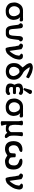

<svg xmlns="http://www.w3.org/2000/svg" viewBox="1972 -2694 845 4830"><g transform="rotate(90 2395.0 -279.5)"><path d="M51 -281Q52 -283 53.5 -288Q55 -293 60 -301L59 -300Q65 -312 74 -333Q82 -350 96.5 -367Q111 -384 127 -397Q177 -433 241 -435H279Q287 -435 297 -436Q310 -435 319 -435H433Q437 -435 443 -436Q452 -437 459 -437Q462 -437 468 -436.5Q474 -436 479 -435Q492 -435 509 -428Q520 -410 520 -384Q520 -351 483 -351Q461 -351 428 -361Q426 -361 411 -364Q417 -356 429 -346Q464 -311 474 -254Q475 -243 477 -231Q479 -219 481 -205Q481 -190 479.5 -177.5Q478 -165 474 -148Q473 -117 437 -71Q403 -27 350 -10Q314 0 250 0Q177 0 118 -41Q55 -87 49 -158Q46 -179 44.5 -193Q43 -207 43 -211V-223Q43 -252 52 -281ZM139 -192Q144 -147 178 -113Q212 -80 255 -79Q259 -79 262 -79Q320 -79 353.5 -112Q387 -145 388 -205Q388 -207 388 -208Q388 -257 357 -307H358Q323 -357 275 -357Q237 -357 212 -346Q173 -329 149 -274V-275Q137 -246 137 -211Q137 -208 138 -204V-195Z M747 -3Q681 -3 647 -69Q630 -107 620 -183L605 -299Q600 -328 590 -337Q579 -346 574 -353Q569 -360 567 -365Q565 -373 565 -377Q565 -392 578 -410Q596 -433 634 -433Q658 -433 683 -408Q688 -403 692.5 -369Q697 -335 702 -283Q704 -269 704.5 -255.5Q705 -242 706 -232Q709 -193 711 -170Q713 -147 715 -141Q723 -96 739 -90Q758 -82 774 -82Q776 -81 779 -81Q783 -81 787.5 -81Q792 -81 796 -80Q814 -80 831 -85.5Q848 -91 856 -103Q871 -123 877 -176Q883 -212 886 -292Q886 -321 888 -341Q890 -361 892 -371Q897 -399 913 -416Q929 -433 952 -434Q980 -434 1000.5 -418Q1021 -402 1022 -376Q1022 -375 1022 -374Q1022 -353 994 -338H995Q986 -333 985 -326V-327Q980 -311 968 -194Q963 -152 956.5 -122Q950 -92 942 -74Q909 -3 839 -3Z M1100 -426Q1108 -434 1131 -434Q1171 -434 1218 -396L1261 -94Q1278 -108 1296 -131.5Q1314 -155 1332 -185Q1346 -210 1354.5 -229Q1363 -248 1367 -258Q1369 -266 1372.5 -285Q1376 -304 1381 -333Q1380 -342 1374 -350Q1368 -358 1360 -364Q1359 -365 1357 -365.5Q1355 -366 1355 -367H1354Q1330 -383 1330 -393Q1332 -434 1391 -434Q1475 -434 1480 -341Q1480 -329 1475 -302.5Q1470 -276 1459 -234Q1451 -210 1436 -180.5Q1421 -151 1395 -116Q1369 -81 1343.5 -54.5Q1318 -28 1298 -19H1299Q1276 -8 1244 0Q1243 0 1242 0L1226 2H1210Q1199 2 1196 0Q1187 -6 1178 -32Q1169 -58 1162 -104L1157 -152L1150 -198Q1149 -200 1149 -202.5Q1149 -205 1149 -207Q1149 -208 1149 -209L1148 -214Q1148 -215 1148 -216L1147 -231Q1145 -239 1143 -249Q1141 -259 1138 -267Q1138 -268 1138 -269L1137 -271Q1137 -272 1137 -273Q1134 -290 1131 -306Q1128 -322 1128 -324L1120 -332H1121L1101 -346H1102Q1078 -361 1075 -383Q1075 -399 1100 -426Z M1737 -675Q1777 -667 1802 -659Q1826 -650 1852 -637.5Q1878 -625 1909 -607Q1912 -605 1918.5 -601.5Q1925 -598 1932 -593L1950 -580Q1947 -549 1919 -513L1781 -577Q1756 -587 1731 -594Q1706 -601 1688 -604Q1686 -604 1681.5 -603Q1677 -602 1674 -600L1671 -598Q1680 -582 1696 -558.5Q1712 -535 1732 -509Q1751 -486 1766 -471Q1781 -456 1792 -449H1791Q1803 -443 1821.5 -432.5Q1840 -422 1863 -408Q1984 -332 1986 -208Q1986 -206 1986 -204Q1986 -107 1933 -55Q1880 -3 1780 -2Q1778 -2 1776 -2Q1679 -2 1623 -54Q1567 -106 1567 -208Q1567 -270 1586 -313Q1594 -329 1610 -350Q1626 -371 1650 -396Q1661 -407 1668 -414.5Q1675 -422 1677 -425L1645 -468V-467Q1604 -516 1598 -527Q1585 -549 1577 -569.5Q1569 -590 1568 -609Q1568 -610 1568 -611Q1568 -654 1623 -673Q1634 -676 1646 -678.5Q1658 -681 1672 -682Q1677 -682 1681 -682Q1691 -682 1703 -680.5Q1715 -679 1731 -676ZM1661 -208Q1661 -206 1661 -204Q1661 -104 1765 -83Q1768 -83 1797 -86Q1799 -86 1802 -86.5Q1805 -87 1808 -87Q1824 -91 1838.5 -98.5Q1853 -106 1864 -117Q1893 -149 1895 -190Q1895 -192 1895 -194Q1895 -213 1886.5 -236.5Q1878 -260 1862 -286Q1840 -320 1810 -339Q1804 -343 1798 -344.5Q1792 -346 1788 -346H1775Q1758 -346 1738 -339Q1712 -334 1691 -298Q1662 -248 1661 -208Z M2243 -631Q2252 -659 2284 -661Q2341 -661 2345 -617Q2345 -612 2344.5 -606Q2344 -600 2341 -595L2240 -446L2194 -459ZM2090 -170Q2092 -174 2096.5 -186.5Q2101 -199 2112 -220Q2110 -225 2106.5 -234.5Q2103 -244 2095 -259Q2081 -293 2081 -330Q2081 -392 2140 -420Q2181 -437 2244 -437H2282Q2294 -437 2304.5 -435Q2315 -433 2321 -431Q2334 -424 2342 -419Q2350 -414 2355 -410Q2360 -405 2363 -397.5Q2366 -390 2367 -377Q2367 -376 2367 -375Q2367 -350 2344 -334L2327 -331Q2322 -333 2313 -337Q2304 -341 2293 -348H2294Q2276 -358 2256 -358Q2237 -358 2224 -357.5Q2211 -357 2203 -354Q2185 -350 2172 -323V-325Q2170 -320 2169.5 -313Q2169 -306 2168 -298Q2168 -296 2168 -294Q2168 -282 2173 -269Q2177 -258 2189 -258H2316Q2347 -258 2349 -222Q2349 -221 2349 -220Q2349 -199 2332 -186L2317 -182H2181L2177 -174Q2176 -172 2174 -169V-170Q2168 -153 2168 -143Q2168 -113 2190 -95Q2192 -94 2195 -92Q2197 -91 2200 -89Q2213 -86 2243 -85H2257Q2263 -85 2267 -85Q2274 -85 2281 -86Q2288 -87 2295 -90L2312 -102L2310 -101L2325 -111H2336Q2369 -111 2371 -69Q2371 -68 2371 -67Q2371 -42 2339 -19H2337Q2308 -3 2293 0H2242Q2179 0 2138 -19Q2081 -47 2081 -110Q2081 -115 2081 -120Q2081 -148 2091 -170Z M2467 -281Q2468 -283 2469.5 -288Q2471 -293 2476 -301L2475 -300Q2481 -312 2490 -333Q2498 -350 2512.5 -367Q2527 -384 2543 -397Q2593 -433 2657 -435H2695Q2703 -435 2713 -436Q2726 -435 2735 -435H2849Q2853 -435 2859 -436Q2868 -437 2875 -437Q2878 -437 2884 -436.5Q2890 -436 2895 -435Q2908 -435 2925 -428Q2936 -410 2936 -384Q2936 -351 2899 -351Q2877 -351 2844 -361Q2842 -361 2827 -364Q2833 -356 2845 -346Q2880 -311 2890 -254Q2891 -243 2893 -231Q2895 -219 2897 -205Q2897 -190 2895.5 -177.5Q2894 -165 2890 -148Q2889 -117 2853 -71Q2819 -27 2766 -10Q2730 0 2666 0Q2593 0 2534 -41Q2471 -87 2465 -158Q2462 -179 2460.5 -193Q2459 -207 2459 -211V-223Q2459 -252 2468 -281ZM2555 -192Q2560 -147 2594 -113Q2628 -80 2671 -79Q2675 -79 2678 -79Q2736 -79 2769.5 -112Q2803 -145 2804 -205Q2804 -207 2804 -208Q2804 -257 2773 -307H2774Q2739 -357 2691 -357Q2653 -357 2628 -346Q2589 -329 2565 -274V-275Q2553 -246 2553 -211Q2553 -208 2554 -204V-195Z M3016 -405Q3016 -433 3072 -435Q3075 -435 3079 -435Q3105 -435 3119 -427.5Q3133 -420 3133 -400Q3122 -341 3120 -243Q3120 -237 3120 -232Q3120 -155 3133 -145Q3133 -106 3162 -90Q3191 -71 3227 -71Q3247 -71 3277 -95Q3304 -117 3304 -139V-403Q3304 -434 3357 -434Q3408 -434 3408 -407Q3408 -404 3407 -401Q3404 -379 3401 -356.5Q3398 -334 3396 -309Q3394 -289 3393 -262Q3392 -235 3391 -200Q3391 -165 3394.5 -138.5Q3398 -112 3403 -94Q3409 -81 3435 -48Q3443 -37 3448 -28.5Q3453 -20 3453 -13Q3453 -11 3453 -9Q3453 18 3418 23Q3377 23 3351 -4L3354 -3Q3343 -9 3321 -39L3283 -11Q3264 -3 3224 -3Q3207 -3 3193 -4Q3179 -5 3168 -6H3156Q3148 -9 3139.5 -13Q3131 -17 3120 -23Q3120 -22 3120 -20L3119 -11Q3119 -9 3119 -7Q3119 -4 3119 0Q3119 7 3120.5 17.5Q3122 28 3126 43L3140 91L3139 87Q3143 94 3143 99Q3143 115 3108 119Q3100 121 3090 122Q3080 123 3070 123Q3029 123 3029 101V-329Q3029 -338 3023 -368Q3019 -382 3017.5 -392Q3016 -402 3016 -405Z M3937 -231Q3937 -226 3937.5 -224.5Q3938 -223 3938 -222Q3938 -220 3936 -218V-211Q3936 -132 3955 -107L3990 -89Q4012 -76 4040 -76Q4048 -76 4056 -76.5Q4064 -77 4072 -78Q4080 -79 4090.5 -87Q4101 -95 4110 -104Q4131 -128 4134 -145Q4136 -151 4138 -163.5Q4140 -176 4142 -196Q4142 -201 4141.5 -202.5Q4141 -204 4141 -205Q4141 -207 4143 -209Q4143 -272 4107 -302Q4094 -314 4067.5 -325.5Q4041 -337 4001 -349Q3972 -368 3972 -389Q3972 -399 3981 -406.5Q3990 -414 4005 -418Q4017 -421 4043 -421Q4141 -421 4195 -353V-354Q4245 -295 4245 -195Q4245 -81 4192 -31Q4139 16 4026 18Q3998 18 3954 -4L3892 -41Q3881 -34 3863.5 -24.5Q3846 -15 3822 -2Q3783 17 3737 18Q3735 18 3733 18Q3533 18 3531 -195Q3531 -295 3580 -355Q3635 -418 3735 -421Q3746 -421 3756.5 -420Q3767 -419 3779 -417Q3803 -412 3805 -391Q3805 -389 3805 -388Q3805 -371 3776 -349Q3704 -328 3672 -300Q3655 -283 3645 -260Q3635 -237 3635 -215Q3635 -211 3635 -207V-178Q3637 -159 3645 -140.5Q3653 -122 3668 -103Q3684 -82 3709 -80Q3715 -80 3720 -78L3718 -79L3734 -76Q3757 -76 3781 -87Q3798 -90 3819 -103Q3840 -130 3840 -218V-231Q3840 -244 3862 -251Q3864 -251 3866.5 -251Q3869 -251 3874 -252Q3876 -252 3879.5 -252.5Q3883 -253 3886 -253Q3937 -253 3937 -231Z M4369 -426Q4377 -434 4400 -434Q4440 -434 4487 -396L4530 -94Q4547 -108 4565 -131.5Q4583 -155 4601 -185Q4615 -210 4623.5 -229Q4632 -248 4636 -258Q4638 -266 4641.5 -285Q4645 -304 4650 -333Q4649 -342 4643 -350Q4637 -358 4629 -364Q4628 -365 4626 -365.5Q4624 -366 4624 -367H4623Q4599 -383 4599 -393Q4601 -434 4660 -434Q4744 -434 4749 -341Q4749 -329 4744 -302.5Q4739 -276 4728 -234Q4720 -210 4705 -180.5Q4690 -151 4664 -116Q4638 -81 4612.5 -54.5Q4587 -28 4567 -19H4568Q4545 -8 4513 0Q4512 0 4511 0L4495 2H4479Q4468 2 4465 0Q4456 -6 4447 -32Q4438 -58 4431 -104L4426 -152L4419 -198Q4418 -200 4418 -202.5Q4418 -205 4418 -207Q4418 -208 4418 -209L4417 -214Q4417 -215 4417 -216L4416 -231Q4414 -239 4412 -249Q4410 -259 4407 -267Q4407 -268 4407 -269L4406 -271Q4406 -272 4406 -273Q4403 -290 4400 -306Q4397 -322 4397 -324L4389 -332H4390L4370 -346H4371Q4347 -361 4344 -383Q4344 -399 4369 -426Z"/></g></svg>

Font: New Athena Unicode
Style: Bold
Weight: 700
Designer: J. Rusten 1997; rev. by R. Hancock 2001, 2002, rev. by D. Mastronarde 2002-2021
Foundry: Society for Classical Studies (formerly American Philological Association)
Version: Version 5.008